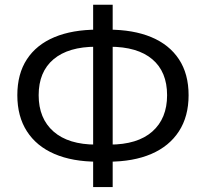

<svg xmlns="http://www.w3.org/2000/svg" viewBox="-20 -766 858 800"><path d="M386.7 -92.3Q281.8 -92.3 206.8 -124.6Q131.9 -156.9 92.1 -219Q52.2 -281 52.2 -369.3Q52.2 -458.1 92.1 -519Q131.9 -579.9 206.8 -611.2Q281.8 -642.5 386.7 -642.5H430.9Q535.6 -642.5 610.6 -611.2Q685.5 -579.9 725.6 -519Q765.8 -458.1 765.8 -369.3Q765.8 -281 725.6 -219Q685.5 -156.9 610.6 -124.6Q535.6 -92.3 430.9 -92.3ZM380.6 -163.5H436.4Q553 -163.5 614.6 -217.9Q676.2 -272.3 676.2 -369.3Q676.2 -466.9 614.6 -519.1Q553 -571.3 436.4 -571.3H380.6Q265 -571.3 203.1 -519.1Q141.1 -466.9 141.1 -369.3Q141.1 -272.3 203.1 -217.9Q265 -163.5 380.6 -163.5ZM368.1 13.4V-746.4H449.5V13.4Z"/></svg>

Font: Noto Sans SC Thin
Style: Regular
Weight: 100
Designer: Ryoko NISHIZUKA 西塚涼子 (kana, bopomofo & ideographs); Paul D. Hunt (Latin, Greek & Cyrillic); Sandoll Communications 산돌커뮤니
Foundry: Adobe
Version: Version 2.004-H2;hotconv 1.0.118;makeotfexe 2.5.65603